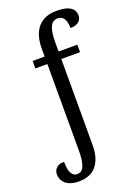

<svg xmlns="http://www.w3.org/2000/svg" viewBox="-193 -842 819 1154"><g transform="rotate(-20 216.5 -265.0)"><path d="M104 240Q68 240 43 229.5Q18 219 5 199.5Q-8 180 -8 155Q-8 137 0.5 124Q9 111 23.5 104.5Q38 98 58 98Q58 127 63 149Q68 171 79.5 183Q91 195 108 195Q139 195 152 162.5Q165 130 165 67V-488H88V-536H165V-587Q165 -676 206.5 -723Q248 -770 324 -770Q368 -770 393 -761Q418 -752 429.5 -736.5Q441 -721 441 -701Q441 -684 433 -671Q425 -658 409 -651Q393 -644 370 -644Q370 -665 365 -683.5Q360 -702 349 -713.5Q338 -725 317 -725Q282 -725 268 -691.5Q254 -658 254 -596V-536H374V-488H254V61Q254 121 236 161Q218 201 184.5 220.5Q151 240 104 240Z"/></g></svg>

Font: Noto Serif Condensed
Style: Regular
Weight: 400
Width: 3
Designer: Monotype Design Team
Foundry: Monotype Imaging Inc.
Version: Version 2.015